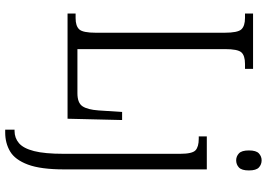

<svg xmlns="http://www.w3.org/2000/svg" viewBox="-164 -623 1027 739"><g transform="rotate(90 349.5 -253.5)"><path d="M32 0V-31H50Q80 -31 93 -45Q106 -59 106 -109V-604Q106 -655 93 -669Q80 -683 49 -683H32V-714H245V-683H226Q194 -683 181.5 -669Q169 -655 169 -606V-38H339Q376 -38 389 -57.5Q402 -77 405 -119L411 -210H442L437 0ZM597 -649Q582 -649 570.5 -659.5Q559 -670 559 -698Q559 -726 570.5 -736.5Q582 -747 597 -747Q613 -747 624.5 -736.5Q636 -726 636 -698Q636 -670 624.5 -659.5Q613 -649 597 -649ZM479 240V204H484Q511 204 531 187Q551 170 561.5 129Q572 88 572 15V-433Q572 -480 558.5 -492.5Q545 -505 514 -505H505V-536H632V13Q632 103 613.5 152.5Q595 202 563 221Q531 240 490 240Z"/></g></svg>

Font: Noto Serif ExtraCondensed Light
Style: Regular
Weight: 300
Width: 2
Designer: Monotype Design Team
Foundry: Monotype Imaging Inc.
Version: Version 2.014; ttfautohint (v1.8.4.7-5d5b)